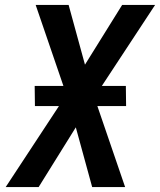

<svg xmlns="http://www.w3.org/2000/svg" viewBox="-20 -755 646 775"><path d="M485 0H352L286 -241L136 0H3L218 -327H121L120 -408H236L124 -735H257L323 -494L473 -735H606L391 -408H488L489 -327H373Z"/></svg>

Font: Iosevka Extended
Style: Bold Italic
Weight: 700
Width: 7
Italic angle: -9°
Monospace: yes
Designer: Belleve Invis
Foundry: Belleve Invis
Version: Version 32.5.0; ttfautohint (v1.8.4)